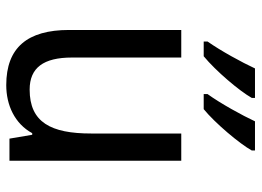

<svg xmlns="http://www.w3.org/2000/svg" viewBox="-128 -678 816 599"><g transform="rotate(90 279.5 -378.0)"><path d="M449 -756V-766H358C340 -727 302 -658 273 -618V-606H320C363 -641 428 -718 449 -756ZM285 -756V-766H193C174 -725 138 -659 109 -618V-606H155C201 -644 263 -717 285 -756ZM481 -536H396V-255C396 -129 361 -63 259 -63C191 -63 159 -106 159 -195V-536H73V-186C73 -56 128 10 245 10C307 10 365 -16 395 -71H400L412 0H481Z"/></g></svg>

Font: Noto Sans Gurmukhi SemiCondensed
Style: Regular
Weight: 400
Width: 4
Designer: Jelle Bosma - Monotype Design Team
Foundry: Monotype Imaging Inc.
Version: Version 2.004